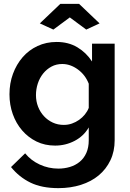

<svg xmlns="http://www.w3.org/2000/svg" viewBox="-20 -750 674 993"><path d="M186 -629 292 -730H389L495 -629L426 -597L341 -660L256 -597ZM265 3Q212 3 169 -18Q126 -39 94.5 -75.5Q63 -112 46 -160Q29 -208 29 -262Q29 -319 47 -368Q65 -417 97 -454Q129 -491 174 -512Q219 -533 273 -533Q334 -533 380 -505.5Q426 -478 456 -432V-524H573V-25Q573 33 551 79Q529 125 490.5 157Q452 189 398.5 206Q345 223 282 223Q196 223 137.5 194.5Q79 166 37 114L110 43Q140 80 185.5 101Q231 122 282 122Q313 122 341.5 113.5Q370 105 392 87Q414 69 426.5 41Q439 13 439 -25V-91Q413 -46 366 -21.5Q319 3 265 3ZM310 -104Q332 -104 352 -111Q372 -118 389 -130Q406 -142 419 -158Q432 -174 439 -192V-317Q421 -363 382.5 -391Q344 -419 302 -419Q271 -419 246 -405.5Q221 -392 203 -369.5Q185 -347 175.5 -318Q166 -289 166 -258Q166 -226 177 -198Q188 -170 207.5 -149Q227 -128 253 -116Q279 -104 310 -104Z"/></svg>

Font: PTCRaleway
Style: Bold
Weight: 700
Designer: Matt McInerney, Pablo Impallari, Rodrigo Fuenzalida
Foundry: Matt McInerney, Pablo Impallari, Rodrigo Fuenzalida
Version: Version 3.000g; ttfautohint (v1.5) -l 8 -r 28 -G 28 -x 14 -D